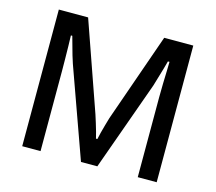

<svg xmlns="http://www.w3.org/2000/svg" viewBox="-99 -808 1045 931"><g transform="rotate(15 423.5 -343.0)"><path d="M86 0V-686H233L389 -241Q395 -223 401.5 -201.5Q408 -180 413.5 -161Q419 -142 422 -128H429Q432 -143 437 -162.5Q442 -182 448 -203Q454 -224 459 -241L615 -686H761V0H666V-402Q666 -433 667 -469.5Q668 -506 669 -536.5Q670 -567 670 -580H662Q659 -567 652 -543.5Q645 -520 637.5 -494.5Q630 -469 624 -449L463 0H381L220 -449Q214 -466 207.5 -488.5Q201 -511 194.5 -535Q188 -559 182 -580H175Q176 -558 176.5 -525.5Q177 -493 177.5 -460.5Q178 -428 178 -402V0Z"/></g></svg>

Font: Archivo SemiBold
Style: Regular
Weight: 400
Version: Version 2.001